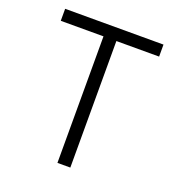

<svg xmlns="http://www.w3.org/2000/svg" viewBox="-126 -798 839 903"><g transform="rotate(20 293.0 -346.5)"><path d="M260.7 0H325.2V-633.3H539.1V-693.4H46.9V-633.3H260.7Z"/></g></svg>

Font: Cascadia Code PL Light
Style: Regular
Weight: 300
Monospace: yes
Designer: Aaron Bell
Foundry: Saja Typeworks
Version: Version 2404.023